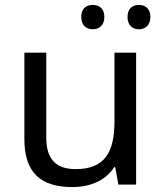

<svg xmlns="http://www.w3.org/2000/svg" viewBox="-20 -750 658 780"><path d="M357 -631C382 -631 404 -647 404 -681C404 -716 382 -730 357 -730C331 -730 310 -716 310 -681C310 -647 331 -631 357 -631ZM544 -631C569 -631 591 -647 591 -681C591 -716 569 -730 544 -730C519 -730 498 -716 498 -681C498 -647 519 -631 544 -631ZM274 10C343 10 409 -15 444 -71H448L461 0H533V-536H445V-257C445 -132 406 -63 287 -63C206 -63 168 -105 168 -191V-536H79V-185C79 -49 145 10 274 10Z"/></svg>

Font: Noto Sans Math
Style: Regular
Weight: 400
Designer: Monotype Design Team, Delve Withrington, Jeff Kellem
Foundry: Monotype Imaging Inc., Delve Fonts LLC
Version: Version 3.000